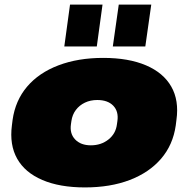

<svg xmlns="http://www.w3.org/2000/svg" viewBox="-20 -806 822 839"><path d="M351 13Q241 13 165 -19.5Q89 -52 55 -112.5Q21 -173 32 -258L35 -282Q47 -367 98.5 -427.5Q150 -488 235.5 -520.5Q321 -553 431 -553Q542 -553 618 -520.5Q694 -488 728.5 -427.5Q763 -367 751 -282L748 -258Q736 -173 684 -112.5Q632 -52 547 -19.5Q462 13 351 13ZM377 -171Q422 -171 454 -196.5Q486 -222 491 -263L493 -277Q499 -319 475 -344Q451 -369 405 -369Q375 -369 351 -357.5Q327 -346 311.5 -325.5Q296 -305 292 -277L290 -263Q284 -222 308.5 -196.5Q333 -171 377 -171ZM428 -786 403 -603H261L286 -786ZM641 -786 615 -603H473L499 -786Z"/></svg>

Font: Pathway Extreme 28pt Black
Style: Italic
Weight: 900
Italic angle: -8°
Designer: Eduardo Rodriguez Tunni
Foundry: Eduardo Rodriguez Tunni
Version: Version 1.001;gftools[0.9.26]